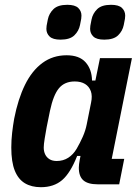

<svg xmlns="http://www.w3.org/2000/svg" viewBox="-20 -767 583 799"><path d="M476 0H386Q346 0 327 -16.5Q308 -33 308 -69Q308 -77 309 -84Q310 -91 312 -103L315 -118H301Q273 -47 238.5 -17.5Q204 12 150 12Q111 12 83.5 -4.5Q56 -21 41.5 -57Q27 -93 27 -153Q27 -184 30.5 -214.5Q34 -245 39 -273Q55 -355 84 -414Q113 -473 156.5 -505Q200 -537 257 -537Q310 -537 336 -508Q362 -479 363 -432H377L396 -525H529L445 -106H497ZM216 -97Q243 -97 264 -110.5Q285 -124 299 -148Q313 -172 324.5 -198Q336 -224 341 -250L359 -340Q365 -368 358 -387.5Q351 -407 334 -417.5Q317 -428 291 -428Q249 -428 225.5 -400Q202 -372 188 -306L174 -237Q170 -215 166 -190.5Q162 -166 162 -153Q162 -137 168 -124.5Q174 -112 186 -104.5Q198 -97 216 -97ZM232 -602Q200 -602 186.5 -615Q173 -628 173 -647Q173 -652 174 -660Q175 -668 179 -686Q184 -711 202.5 -729Q221 -747 260 -747Q292 -747 305.5 -734Q319 -721 319 -702Q319 -697 318 -689Q317 -681 313 -663Q308 -638 289.5 -620Q271 -602 232 -602ZM414 -602Q382 -602 368.5 -615Q355 -628 355 -647Q355 -652 356 -660Q357 -668 361 -686Q366 -711 384.5 -729Q403 -747 442 -747Q474 -747 487.5 -734Q501 -721 501 -702Q501 -697 500 -689Q499 -681 495 -663Q490 -638 471.5 -620Q453 -602 414 -602Z"/></svg>

Font: IBM Plex Sans Condensed
Style: Bold Italic
Weight: 700
Width: 3
Italic angle: -11.31°
Designer: Mike Abbink, Paul van der Laan, Pieter van Rosmalen
Foundry: Bold Monday
Version: Version 3.201